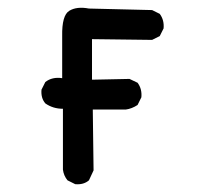

<svg xmlns="http://www.w3.org/2000/svg" viewBox="-20 -470 540 490"><path d="M171.9 0 152.3 -9.8Q142.6 -21.5 140.6 -37.1V-192.4Q115.2 -192.4 95.7 -206.1Q84 -219.7 85.9 -241.2L95.7 -260.7Q113.3 -274.4 138.7 -270.5V-377.9Q137.7 -430.7 156.7 -442.4Q175.8 -454.1 207 -448.2L368.2 -444.3L387.7 -434.6Q399.4 -418.9 397.5 -397.5L387.7 -377.9L368.2 -368.2L214.8 -370.1V-266.6L310.5 -268.6L331.1 -258.8Q342.8 -243.2 340.8 -221.7L331.1 -202.1Q316.4 -192.4 300.8 -190.4H216.8L218.8 -35.2L207 -9.8Q193.4 2 171.9 0Z"/></svg>

Font: JasonHandwriting4
Style: Regular
Weight: 400
Version: Version 1.01.21